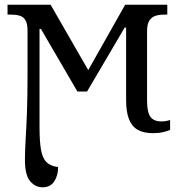

<svg xmlns="http://www.w3.org/2000/svg" viewBox="-20 -556 763 816"><path d="M161 240Q130 240 108 214Q86 188 86 124Q86 84 89 35.5Q92 -13 94.5 -78.5Q97 -144 97 -235V-426Q97 -456 88 -470.5Q79 -485 63 -489.5Q47 -494 26 -494H12V-536H195L355 -258L512 -536H691V-494H679Q658 -494 641.5 -489Q625 -484 615 -469Q605 -454 605 -423V-129Q605 -80 619 -60Q633 -40 666 -40Q676 -40 685 -41.5Q694 -43 703 -46V-4Q692 1 673.5 5.5Q655 10 630 10Q590 10 565 -4.5Q540 -19 528 -50Q516 -81 516 -130V-439H510L350 -167H309L154 -433H148V-14Q148 43 154 79Q160 115 177 132.5Q194 150 227 154Q227 190 210.5 215Q194 240 161 240Z"/></svg>

Font: Noto Serif SemiCondensed
Style: Regular
Weight: 400
Width: 4
Designer: Monotype Design Team
Foundry: Monotype Imaging Inc.
Version: Version 2.013